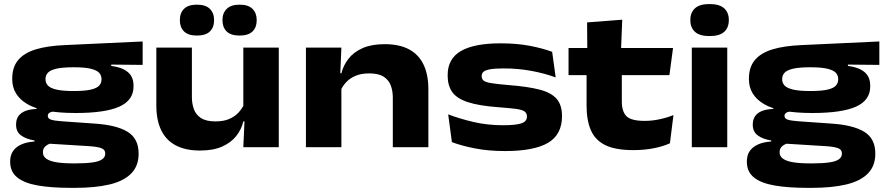

<svg xmlns="http://www.w3.org/2000/svg" viewBox="-20 -710 4268 926"><path d="M345 -165Q184.5 -165 111.8 -208Q39 -251 39 -328V-331Q39 -386 67.5 -420.2Q96 -454.5 152.2 -471.8Q208.5 -489 292 -492.5L668 -510V-397L516.5 -398.5V-392Q554 -387 577.5 -375Q601 -363 612.5 -343.8Q624 -324.5 624 -297.5V-293Q624 -226.5 555.8 -195.8Q487.5 -165 345 -165ZM335 78H343.5Q393.5 78 425.5 73.5Q457.5 69 472.5 58.5Q487.5 48 487.5 31.5V30Q487.5 11.5 468.5 4.5Q449.5 -2.5 411 -5L201 -18L248.5 -23.5Q231.5 -21.5 217.5 -15.8Q203.5 -10 195.2 -0.5Q187 9 187 24V25Q187 43.5 203 55.2Q219 67 251.5 72.5Q284 78 335 78ZM321 196Q227 196 161.8 184.5Q96.5 173 62.8 145.5Q29 118 29 70V68.5Q29 39.5 42.2 19.5Q55.5 -0.5 81.8 -12.8Q108 -25 146.5 -27.5V-32.5Q106 -39 81.8 -56.8Q57.5 -74.5 57.5 -108.5V-109.5Q57.5 -133.5 68.8 -149.8Q80 -166 102 -174.8Q124 -183.5 156.5 -184.5V-204L304 -172L252.5 -173Q230 -172.5 220.2 -167Q210.5 -161.5 210.5 -151.5V-151Q210.5 -138 226.5 -132.8Q242.5 -127.5 279.5 -125L436 -114Q542.5 -107 595.5 -74.2Q648.5 -41.5 648.5 30V32Q648.5 90.5 612.5 127Q576.5 163.5 508 179.8Q439.5 196 342 196ZM335 -271Q389 -271 418 -277.8Q447 -284.5 458.2 -297Q469.5 -309.5 469.5 -326V-329.5Q469.5 -346 458.5 -358.5Q447.5 -371 418.8 -378.2Q390 -385.5 337.5 -385.5H333.5Q280.5 -385.5 251.2 -378.5Q222 -371.5 210.8 -359Q199.5 -346.5 199.5 -330V-326.5Q199.5 -310 211 -297.5Q222.5 -285 252 -278Q281.5 -271 335 -271Z M905.5 -480.5V-241.5Q905.5 -210.5 915 -183.8Q924.5 -157 949.2 -140.8Q974 -124.5 1019.5 -124.5Q1058 -124.5 1085 -136Q1112 -147.5 1130 -166.8Q1148 -186 1158 -209L1177 -124.5H1153.5Q1144.5 -85.5 1119.2 -53.8Q1094 -22 1051.2 -3Q1008.5 16 945 16Q874 16 827 -9.2Q780 -34.5 757 -83Q734 -131.5 734 -201V-480.5ZM1324.5 -480.5V0H1153.5L1160.5 -153.5L1153.5 -169.5V-480.5ZM929.5 -538.5Q887.5 -538.5 867.5 -558.5Q847.5 -578.5 847.5 -611.5V-614Q847.5 -647 867.5 -667.2Q887.5 -687.5 929.5 -687.5Q972 -687.5 992.2 -667.2Q1012.5 -647 1012.5 -614V-611.5Q1012.5 -578 992.2 -558.2Q972 -538.5 929.5 -538.5ZM1135.5 -538.5Q1093 -538.5 1073 -558.5Q1053 -578.5 1053 -611.5V-614Q1053 -647 1073.5 -667.2Q1094 -687.5 1135.5 -687.5Q1177.5 -687.5 1197.8 -667.2Q1218 -647 1218 -614V-611.5Q1218 -578 1197.8 -558.2Q1177.5 -538.5 1135.5 -538.5Z M1874.5 0V-239.5Q1874.5 -270.5 1865 -297Q1855.5 -323.5 1830.8 -339.8Q1806 -356 1760.5 -356Q1722.5 -356 1695.2 -344.5Q1668 -333 1650 -314Q1632 -295 1622 -271.5L1603 -356.5H1626.5Q1636 -395 1661 -427Q1686 -459 1729 -478Q1772 -497 1835 -497Q1906.5 -497 1953.2 -471.8Q2000 -446.5 2023 -398Q2046 -349.5 2046 -280V0ZM1455.5 0V-480.5H1626.5L1620 -327.5L1626.5 -311V0Z M2416 18.5Q2335.5 18.5 2270.8 5.8Q2206 -7 2159.5 -24.5L2141.5 -158.5Q2194.5 -138 2262.2 -122Q2330 -106 2406 -106Q2467 -106 2494.2 -115Q2521.5 -124 2521.5 -148Q2521.5 -165 2508.8 -173.2Q2496 -181.5 2465.8 -185.2Q2435.5 -189 2382 -193Q2289 -200 2236 -217.5Q2183 -235 2161 -266.2Q2139 -297.5 2139 -345.5V-347.5Q2139 -427 2203 -464Q2267 -501 2394.5 -501Q2472.5 -501 2535.2 -489Q2598 -477 2643 -460L2660 -336.5Q2608 -356 2543.5 -368Q2479 -380 2410.5 -380Q2366.5 -380 2343.2 -375.8Q2320 -371.5 2311.5 -363.5Q2303 -355.5 2303 -343.5Q2303 -330 2311.5 -322Q2320 -314 2348 -309.2Q2376 -304.5 2435 -299.5Q2525.5 -292.5 2581.8 -278Q2638 -263.5 2664.2 -233.8Q2690.5 -204 2690.5 -150Q2690.5 -60.5 2622.8 -21Q2555 18.5 2416 18.5Z M3034.5 14Q2948 14 2899 -10.2Q2850 -34.5 2829.5 -82.5Q2809 -130.5 2809 -201V-397.5H2979V-220.5Q2979 -172 3001.5 -149.5Q3024 -127 3089.5 -127Q3125 -127 3162 -135Q3199 -143 3228 -155L3211 -19Q3177 -3.5 3132 5.2Q3087 14 3034.5 14ZM2722 -347.5V-478.5H3226L3208.5 -347.5ZM2812.5 -465 2811.5 -602 2981 -615 2975 -465Z M3316.5 0V-480.5H3487.5V0ZM3402 -536Q3354 -536 3331.8 -556.5Q3309.5 -577 3309.5 -612V-614.5Q3309.5 -649.5 3331.8 -670Q3354 -690.5 3402 -690.5Q3450 -690.5 3472.5 -670Q3495 -649.5 3495 -614.5V-612.5Q3495 -576.5 3472.5 -556.2Q3450 -536 3402 -536Z M3898 -165Q3737.5 -165 3664.8 -208Q3592 -251 3592 -328V-331Q3592 -386 3620.5 -420.2Q3649 -454.5 3705.2 -471.8Q3761.5 -489 3845 -492.5L4221 -510V-397L4069.5 -398.5V-392Q4107 -387 4130.5 -375Q4154 -363 4165.5 -343.8Q4177 -324.5 4177 -297.5V-293Q4177 -226.5 4108.8 -195.8Q4040.5 -165 3898 -165ZM3888 78H3896.5Q3946.5 78 3978.5 73.5Q4010.5 69 4025.5 58.5Q4040.5 48 4040.5 31.5V30Q4040.5 11.5 4021.5 4.5Q4002.5 -2.5 3964 -5L3754 -18L3801.5 -23.5Q3784.5 -21.5 3770.5 -15.8Q3756.5 -10 3748.2 -0.5Q3740 9 3740 24V25Q3740 43.5 3756 55.2Q3772 67 3804.5 72.5Q3837 78 3888 78ZM3874 196Q3780 196 3714.8 184.5Q3649.5 173 3615.8 145.5Q3582 118 3582 70V68.5Q3582 39.5 3595.2 19.5Q3608.5 -0.5 3634.8 -12.8Q3661 -25 3699.5 -27.5V-32.5Q3659 -39 3634.8 -56.8Q3610.5 -74.5 3610.5 -108.5V-109.5Q3610.5 -133.5 3621.8 -149.8Q3633 -166 3655 -174.8Q3677 -183.5 3709.5 -184.5V-204L3857 -172L3805.5 -173Q3783 -172.5 3773.2 -167Q3763.5 -161.5 3763.5 -151.5V-151Q3763.5 -138 3779.5 -132.8Q3795.5 -127.5 3832.5 -125L3989 -114Q4095.5 -107 4148.5 -74.2Q4201.5 -41.5 4201.5 30V32Q4201.5 90.5 4165.5 127Q4129.5 163.5 4061 179.8Q3992.5 196 3895 196ZM3888 -271Q3942 -271 3971 -277.8Q4000 -284.5 4011.2 -297Q4022.5 -309.5 4022.5 -326V-329.5Q4022.5 -346 4011.5 -358.5Q4000.5 -371 3971.8 -378.2Q3943 -385.5 3890.5 -385.5H3886.5Q3833.5 -385.5 3804.2 -378.5Q3775 -371.5 3763.8 -359Q3752.5 -346.5 3752.5 -330V-326.5Q3752.5 -310 3764 -297.5Q3775.5 -285 3805 -278Q3834.5 -271 3888 -271Z"/></svg>

Font: Anek Latin Expanded
Style: Bold
Weight: 700
Width: 7
Designer: Yesha Goshar
Foundry: Ek Type
Version: Version 1.003